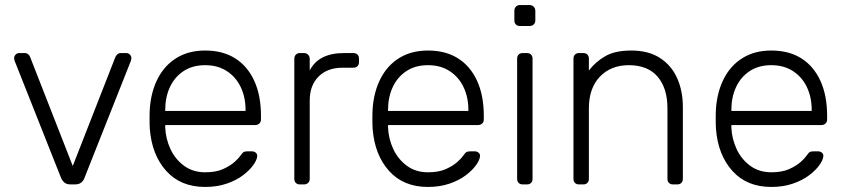

<svg xmlns="http://www.w3.org/2000/svg" viewBox="-20 -730 3345 760"><path d="M260 0Q244 0 235.5 -7Q227 -14 222 -25L38 -489Q36 -495 36 -500Q36 -508 42 -514Q48 -520 56 -520H77Q87 -520 92.5 -514.5Q98 -509 99 -505L268 -73L437 -505Q439 -509 444 -514.5Q449 -520 459 -520H480Q488 -520 494 -514Q500 -508 500 -500Q500 -495 498 -489L314 -25Q310 -14 301 -7Q292 0 276 0Z M792 10Q695 10 638 -53.5Q581 -117 573 -220Q572 -235 572 -260Q572 -285 573 -300Q578 -368 605 -420Q632 -472 679.5 -501Q727 -530 792 -530Q862 -530 911 -499Q960 -468 986.5 -410Q1013 -352 1013 -272V-257Q1013 -247 1006.5 -241Q1000 -235 990 -235H634Q634 -235 634 -231Q634 -227 634 -225Q636 -180 655 -139.5Q674 -99 709 -73.5Q744 -48 792 -48Q835 -48 863.5 -61Q892 -74 909 -89.5Q926 -105 931 -113Q940 -126 945 -128.5Q950 -131 961 -131H977Q986 -131 992.5 -125.5Q999 -120 998 -111Q997 -97 982.5 -76.5Q968 -56 941.5 -36Q915 -16 877 -3Q839 10 792 10ZM634 -291H952V-295Q952 -345 933 -385Q914 -425 878 -448.5Q842 -472 792 -472Q742 -472 706.5 -448.5Q671 -425 652.5 -385Q634 -345 634 -295Z M1167 0Q1157 0 1151 -6Q1145 -12 1145 -22V-497Q1145 -507 1151 -513.5Q1157 -520 1167 -520H1183Q1193 -520 1199.5 -513.5Q1206 -507 1206 -497V-451Q1224 -486 1258 -503Q1292 -520 1342 -520H1379Q1389 -520 1395 -514Q1401 -508 1401 -498V-484Q1401 -474 1395 -468Q1389 -462 1379 -462H1336Q1276 -462 1241 -427Q1206 -392 1206 -332V-22Q1206 -12 1199.5 -6Q1193 0 1183 0Z M1674 10Q1577 10 1520 -53.5Q1463 -117 1455 -220Q1454 -235 1454 -260Q1454 -285 1455 -300Q1460 -368 1487 -420Q1514 -472 1561.5 -501Q1609 -530 1674 -530Q1744 -530 1793 -499Q1842 -468 1868.5 -410Q1895 -352 1895 -272V-257Q1895 -247 1888.5 -241Q1882 -235 1872 -235H1516Q1516 -235 1516 -231Q1516 -227 1516 -225Q1518 -180 1537 -139.5Q1556 -99 1591 -73.5Q1626 -48 1674 -48Q1717 -48 1745.5 -61Q1774 -74 1791 -89.5Q1808 -105 1813 -113Q1822 -126 1827 -128.5Q1832 -131 1843 -131H1859Q1868 -131 1874.5 -125.5Q1881 -120 1880 -111Q1879 -97 1864.5 -76.5Q1850 -56 1823.5 -36Q1797 -16 1759 -3Q1721 10 1674 10ZM1516 -291H1834V-295Q1834 -345 1815 -385Q1796 -425 1760 -448.5Q1724 -472 1674 -472Q1624 -472 1588.5 -448.5Q1553 -425 1534.5 -385Q1516 -345 1516 -295Z M2049 0Q2039 0 2033 -6Q2027 -12 2027 -22V-498Q2027 -508 2033 -514Q2039 -520 2049 -520H2066Q2076 -520 2082 -514Q2088 -508 2088 -498V-22Q2088 -12 2082 -6Q2076 0 2066 0ZM2038 -627Q2028 -627 2022 -633Q2016 -639 2016 -649V-687Q2016 -697 2022 -703.5Q2028 -710 2038 -710H2076Q2086 -710 2092.5 -703.5Q2099 -697 2099 -687V-649Q2099 -639 2092.5 -633Q2086 -627 2076 -627Z M2272 0Q2262 0 2256 -6Q2250 -12 2250 -22V-498Q2250 -508 2256 -514Q2262 -520 2272 -520H2289Q2299 -520 2305 -514Q2311 -508 2311 -498V-451Q2338 -486 2376.5 -508Q2415 -530 2479 -530Q2547 -530 2592.5 -500.5Q2638 -471 2660.5 -420.5Q2683 -370 2683 -306V-22Q2683 -12 2677 -6Q2671 0 2661 0H2644Q2634 0 2628 -6Q2622 -12 2622 -22V-301Q2622 -381 2583 -426.5Q2544 -472 2469 -472Q2398 -472 2354.5 -426.5Q2311 -381 2311 -301V-22Q2311 -12 2305 -6Q2299 0 2289 0Z M3033 10Q2936 10 2879 -53.5Q2822 -117 2814 -220Q2813 -235 2813 -260Q2813 -285 2814 -300Q2819 -368 2846 -420Q2873 -472 2920.5 -501Q2968 -530 3033 -530Q3103 -530 3152 -499Q3201 -468 3227.5 -410Q3254 -352 3254 -272V-257Q3254 -247 3247.5 -241Q3241 -235 3231 -235H2875Q2875 -235 2875 -231Q2875 -227 2875 -225Q2877 -180 2896 -139.5Q2915 -99 2950 -73.5Q2985 -48 3033 -48Q3076 -48 3104.5 -61Q3133 -74 3150 -89.5Q3167 -105 3172 -113Q3181 -126 3186 -128.5Q3191 -131 3202 -131H3218Q3227 -131 3233.5 -125.5Q3240 -120 3239 -111Q3238 -97 3223.5 -76.5Q3209 -56 3182.5 -36Q3156 -16 3118 -3Q3080 10 3033 10ZM2875 -291H3193V-295Q3193 -345 3174 -385Q3155 -425 3119 -448.5Q3083 -472 3033 -472Q2983 -472 2947.5 -448.5Q2912 -425 2893.5 -385Q2875 -345 2875 -295Z"/></svg>

Font: Rubik Light Light
Style: Regular
Weight: 300
Version: Version 2.101